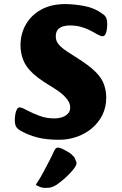

<svg xmlns="http://www.w3.org/2000/svg" viewBox="-20 -672 600 941"><path d="M270.7 13Q207.2 13 163.9 1.8Q120.7 -9.4 86.3 -28.4Q64 -40.2 58.3 -52.5Q52.6 -64.8 52.6 -82.4Q52.6 -98.7 55.3 -113.2Q57.9 -127.7 63.3 -136.7Q68.7 -145.7 76 -145.7Q82.7 -145.7 93.1 -141.1Q103.5 -136.5 118.8 -128.3Q138.8 -117.6 172.7 -104.6Q206.7 -91.7 246.6 -91.7Q266.6 -91.7 284.2 -97.5Q301.7 -103.4 312.8 -115Q323.9 -126.7 323.9 -144.8Q323.9 -158.7 317.8 -171.5Q311.7 -184.3 298.2 -198Q279.7 -217.7 251.6 -235.2Q223.5 -252.7 194.5 -271.3Q165.6 -289.9 142.3 -311.1Q106.2 -344.7 93.4 -379.2Q80.5 -413.8 80.5 -449.2Q80.5 -506.1 106.7 -552Q132.9 -598 182.1 -625Q231.3 -652 298.6 -652Q344.1 -652 394.4 -642.3Q444.8 -632.6 482.3 -604.3Q497.2 -594.3 501.3 -583Q505.5 -571.7 505.5 -556.1Q505.5 -528.3 499.7 -511.3Q493.9 -494.3 483.7 -494.3Q477.4 -494.3 469.1 -497.6Q460.9 -501 451.9 -506.2Q437.6 -515.2 418.8 -524.5Q400.1 -533.8 375.8 -540.6Q351.6 -547.3 321.4 -547.3Q305.7 -547.3 290.1 -543.1Q274.5 -538.9 264 -527.3Q253.4 -515.8 253.4 -494.1Q253.4 -479 259.2 -467.2Q265 -455.4 277.5 -443.7Q291.2 -430.7 313 -416.8Q334.7 -402.8 359.6 -387.1Q384.5 -371.3 408.8 -353.4Q433.2 -335.5 452.8 -315.2Q480.6 -286.2 490.6 -255.3Q500.7 -224.4 500.7 -193.9Q500.7 -146.4 481.7 -108.3Q462.7 -70.3 430.3 -43.2Q397.9 -16 356.5 -1.5Q315 13 270.7 13ZM201.8 249Q186.5 249 171.3 242.2Q156.1 235.4 156.1 233.4Q156.1 231.4 165.6 217.7Q176.1 201.9 192.1 172.5Q208.1 143.1 223.2 113.6Q238.3 84 245.3 67.6Q250.3 58 253.9 54.8Q257.6 51.5 264.4 51.5Q273.1 51.5 285.7 57.4Q298.3 63.3 311.2 71Q324.1 78.7 331.4 85.4Q344 96.7 347.7 105.6Q351.5 114.5 354.5 122.8Q357.5 131.7 347.8 146.7Q338 161.7 321.3 179Q304.5 196.4 286.8 211.1Q269 225.8 255.8 234.7Q241.2 243.2 230.8 246.1Q220.4 249 201.8 249Z"/></svg>

Font: Briem Hand Thin
Style: Regular
Weight: 100
Designer: Gunnlaugur SE Briem, Eben Sorkin
Foundry: Sorkin Type Co.
Version: Version 1.003